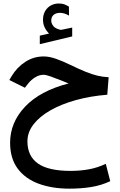

<svg xmlns="http://www.w3.org/2000/svg" viewBox="-20 -764 698 1114"><path d="M264.6 -569.3Q249 -585 239.3 -604.5Q229.5 -624 229.5 -650.4Q229.5 -669.4 234.9 -684.6Q240.2 -699.7 249.5 -710.9Q262.7 -727.1 281.5 -735.4Q300.3 -743.7 320.3 -743.7Q340.8 -743.7 353.5 -738.8Q366.2 -733.9 379.9 -725.6L380.4 -673.8Q365.7 -681.6 353.8 -685.5Q341.8 -689.5 327.1 -689.5Q318.4 -689.5 308.3 -686.8Q298.3 -684.1 290.5 -677.2Q277.3 -665.5 277.3 -644Q277.8 -628.4 288.3 -614.3Q298.8 -600.1 322.8 -593.3Q325.2 -592.8 327.6 -591.8Q330.1 -590.8 333 -590.8Q335.4 -590.8 337.4 -591.3L398.9 -604V-552.7L210.9 -507.8V-557.1ZM377.9 -279.8Q369.6 -283.2 362.5 -286.1Q355.5 -289.1 339.8 -295.4Q299.3 -311.5 272.7 -320.8Q246.1 -330.1 232.9 -330.1Q208 -330.1 183.8 -315.2Q159.7 -300.3 142.6 -278.3L124.5 -254.9L34.2 -299.8L46.9 -321.3Q78.1 -373.5 126.7 -405Q175.3 -436.5 233.4 -436.5Q266.1 -436.5 304.2 -423.1Q342.3 -409.7 385.7 -388.7Q439 -362.8 477.1 -347.4Q515.1 -332 546.4 -324.7Q577.6 -317.4 610.4 -315.9L602.5 -214.4Q503.9 -206.5 419.7 -183.1Q335.4 -159.7 272.5 -123.8Q209.5 -87.9 174.3 -42.2Q139.2 3.4 139.2 56.2Q139.2 141.6 200 184.6Q260.7 227.5 389.6 227.5Q444.8 227.5 494.9 218.5Q544.9 209.5 593.8 186.5L619.6 287.1Q568.4 311.5 510 321Q451.7 330.6 382.8 330.6Q282.7 330.6 205.1 302.2Q127.4 273.9 83 214.8Q38.6 155.8 38.6 64Q38.6 -53.2 125.7 -145.3Q212.9 -237.3 377.9 -279.8Z"/></svg>

Font: Vazir Medium FD-UI
Style: Medium-FD-UI
Weight: 500
Designer: Saber Rastikerdar
Foundry: Saber Rastikerdar
Version: Version 30.1.0